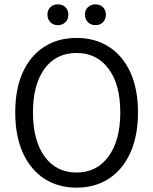

<svg xmlns="http://www.w3.org/2000/svg" viewBox="-20 -841 697 873"><path d="M328.1 12.2Q244.1 12.2 181.4 -28.6Q118.7 -69.3 84 -146Q49.3 -222.7 49.3 -330.1Q49.3 -437.5 84 -512.9Q118.7 -588.4 181.4 -628.4Q244.1 -668.5 328.1 -668.5Q412.1 -668.5 474.9 -628.4Q537.6 -588.4 572.5 -512.7Q607.4 -437 607.4 -330.1Q607.4 -222.7 572.5 -146Q537.6 -69.3 474.9 -28.6Q412.1 12.2 328.1 12.2ZM328.1 -56.6Q419.9 -56.6 473.4 -129.6Q526.9 -202.6 526.9 -330.1Q526.9 -457 473.4 -528.6Q419.9 -600.1 328.1 -600.1Q235.4 -600.1 182.6 -528.6Q129.9 -457 129.9 -330.1Q129.9 -202.6 182.6 -129.6Q235.4 -56.6 328.1 -56.6ZM413.6 -726.6Q393.6 -726.6 379.9 -740Q366.2 -753.4 366.2 -774.4Q366.2 -795.4 379.9 -808.3Q393.6 -821.3 413.6 -821.3Q435.1 -821.3 448.2 -808.3Q461.4 -795.4 461.4 -774.4Q461.4 -753.4 448.2 -740Q435.1 -726.6 413.6 -726.6ZM243.2 -726.6Q222.2 -726.6 209 -740Q195.8 -753.4 195.8 -774.4Q195.8 -795.4 209 -808.3Q222.2 -821.3 243.2 -821.3Q263.7 -821.3 277.3 -808.3Q291 -795.4 291 -774.4Q291 -753.4 277.3 -740Q263.7 -726.6 243.2 -726.6Z"/></svg>

Font: Varta Light
Style: Regular
Weight: 400
Version: Version 1.004